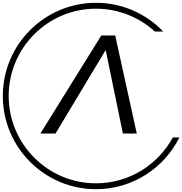

<svg xmlns="http://www.w3.org/2000/svg" viewBox="-342 -953 1300 1370"><path d="M891 28C785 223 579 355 343 355C-1 355 -280 75 -280 -268C-280 -612 -1 -891 343 -891C504 -891 652 -829 763 -728H823C701 -855 531 -933 343 -933C-24 -933 -322 -635 -322 -268C-322 99 -24 397 343 397C603 397 829 247 938 28ZM-54 0H54L412 -596L535 0H634L480 -700H381Z"/></svg>

Font: AWKNG-Font Medium
Style: Italic
Weight: 500
Italic angle: -11.3°
Designer: Awakening Church
Foundry: Awakening Church
Version: Version 1.700;PS 001.700;hotconv 1.0.88;makeotf.lib2.5.64775